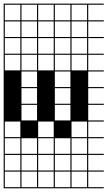

<svg xmlns="http://www.w3.org/2000/svg" viewBox="-20 -747 585 1046"><path d="M545.5 278.8H0V187.9H6.1V272.7H90.9V187.9H97V272.7H181.8V187.9H187.9V272.7H272.7V187.9H278.8V272.7H363.6V187.9H369.7V272.7H454.5V187.9H0V-727.3H545.5V-721.2H460.6V-636.4H545.5V-630.3H460.6V-545.5H545.5V-539.4H460.6V-454.5H545.5V-448.5H460.6V-363.6H545.5V-357.6H460.6V-272.7H545.5V-266.7H460.6V-181.8H545.5V-175.8H460.6V-90.9H545.5V-84.8H460.6V0H545.5V6.1H460.6V90.9H545.5V97H460.6V181.8H545.5V187.9H460.6V272.7H545.5ZM90.9 -636.4V-721.2H6.1V-636.4ZM369.7 -636.4H454.5V-721.2H369.7ZM278.8 -636.4H363.6V-721.2H278.8ZM187.9 -636.4H272.7V-721.2H187.9ZM97 -636.4H181.8V-721.2H97ZM369.7 -545.5H454.5V-630.3H369.7ZM278.8 -545.5H363.6V-630.3H278.8ZM6.1 -545.5H90.9V-630.3H6.1ZM187.9 -545.5H272.7V-630.3H187.9ZM97 -545.5H181.8V-630.3H97ZM369.7 -454.5H454.5V-539.4H369.7ZM6.1 -454.5H90.9V-539.4H6.1ZM278.8 -454.5H363.6V-539.4H278.8ZM187.9 -454.5H272.7V-539.4H187.9ZM97 -454.5H181.8V-539.4H97ZM369.7 -363.6H454.5V-448.5H369.7ZM6.1 -363.6H90.9V-448.5H6.1ZM278.8 -363.6H363.6V-448.5H278.8ZM187.9 -363.6H272.7V-448.5H187.9ZM97 -363.6H181.8V-448.5H97ZM97 -272.7H181.8V-357.6H97ZM278.8 -272.7H363.6V-357.6H278.8ZM97 -181.8H181.8V-266.7H97ZM278.8 -181.8H363.6V-266.7H278.8ZM278.8 -90.9H363.6V-175.8H278.8ZM97 -90.9H181.8V-175.8H97ZM369.7 0H454.5V-84.8H369.7ZM6.1 0H90.9V-84.8H6.1ZM187.9 0H272.7V-84.8H187.9ZM369.7 90.9H454.5V6.1H369.7ZM97 90.9H181.8V6.1H97ZM6.1 90.9H90.9V6.1H6.1ZM278.8 90.9H363.6V6.1H278.8ZM187.9 90.9H272.7V6.1H187.9ZM369.7 181.8H454.5V97H369.7ZM97 181.8H181.8V97H97ZM6.1 181.8H90.9V97H6.1ZM187.9 181.8H272.7V97H187.9ZM278.8 181.8H363.6V97H278.8Z"/></svg>

Font: Micro 5 Charted
Style: Regular
Weight: 400
Designer: Sarah Cadigan-Fried
Version: Version 1.000; ttfautohint (v1.8.4.7-5d5b)